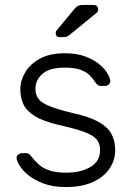

<svg xmlns="http://www.w3.org/2000/svg" viewBox="-20 -745 532 775"><path d="M246 10Q194 10 156.5 -4Q119 -18 95 -37.5Q71 -57 59.5 -76Q48 -95 47 -105Q46 -116 54 -121.5Q62 -127 69 -127H84Q90 -127 94.5 -125Q99 -123 106 -114Q119 -97 136 -81.5Q153 -66 179.5 -57Q206 -48 246 -48Q306 -48 345 -71Q384 -94 384 -139Q384 -167 368.5 -184Q353 -201 316 -214Q279 -227 216 -241Q153 -256 119.5 -277Q86 -298 74 -325.5Q62 -353 62 -385Q62 -420 82 -453.5Q102 -487 141.5 -508.5Q181 -530 241 -530Q290 -530 324.5 -517Q359 -504 381 -485.5Q403 -467 413.5 -449Q424 -431 425 -420Q426 -410 419 -404Q412 -398 403 -398H388Q380 -398 375 -401.5Q370 -405 366 -411Q356 -427 342 -441Q328 -455 304.5 -463.5Q281 -472 241 -472Q181 -472 152 -447.5Q123 -423 123 -385Q123 -363 135 -346.5Q147 -330 180 -316.5Q213 -303 276 -288Q340 -274 377 -253.5Q414 -233 429.5 -205Q445 -177 445 -139Q445 -99 422.5 -65Q400 -31 355.5 -10.5Q311 10 246 10ZM221 -595Q205 -595 205 -611Q205 -619 210 -624L279 -707Q287 -717 294 -721Q301 -725 316 -725H357Q376 -725 376 -706Q376 -699 371 -694L262 -605Q254 -598 247.5 -596.5Q241 -595 231 -595Z"/></svg>

Font: Rubik Light Light
Style: Regular
Weight: 300
Version: Version 2.101